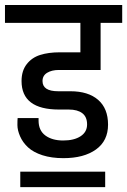

<svg xmlns="http://www.w3.org/2000/svg" viewBox="-32 -701 519 784"><path d="M208.1 -415.3Q179.4 -415.3 160.5 -403.8Q141.6 -392.3 141.6 -370.1Q141.6 -328.4 205.5 -328.4H255.4Q328.4 -328.4 368.8 -293.2Q409.2 -258 409.2 -192Q409.2 -126 359.9 -90.6Q310.6 -55.2 226.8 -55.2Q178.5 -55.2 141.4 -67.1Q104.3 -79.1 82.5 -99.3Q60.8 -119.5 50 -144.4Q39.1 -169.4 39.1 -190.3Q39.1 -211.1 40 -218.9H125.5V-208.9Q125.5 -168.1 153.3 -147.7Q181.1 -127.3 225.9 -127.3Q270.6 -127.3 297.1 -144.7Q323.6 -162 323.6 -192.9Q323.6 -223.7 304.1 -238.7Q284.5 -253.7 248.9 -253.7H208.9Q56 -253.7 56 -370.1Q56 -411.8 76.9 -438.7Q97.7 -465.7 131.6 -476.5Q165.5 -487.4 212.4 -487.4H296.3V-607.7H-11.7V-680.7H467V-607.7H378.8V-415.3ZM50.8 0H397.5V63H50.8Z"/></svg>

Font: Puralecka Narrow
Style: Regular
Weight: 400
Designer: Hector Gatti, Marcela Romero, Pablo Cosgaya and Nicolas Silva
Version: Version 1.004;PS 001.004;hotconv 1.0.70;makeotf.lib2.5.58329